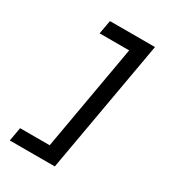

<svg xmlns="http://www.w3.org/2000/svg" viewBox="-214 -911 1013 1129"><g transform="rotate(30 293.0 -347.0)"><path d="M34.7 104.5 51.3 11.7H252L377.9 -705.1H177.2L193.8 -797.9H499.5L340.3 104.5Z"/></g></svg>

Font: Cascadia Mono PL
Style: Italic
Weight: 400
Italic angle: -10°
Monospace: yes
Designer: Aaron Bell
Foundry: Saja Typeworks
Version: Version 2404.023; ttfautohint (v1.8.4)